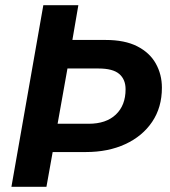

<svg xmlns="http://www.w3.org/2000/svg" viewBox="-20 -720 655 740"><path d="M24 0 147 -700H282L259 -566H387Q461 -566 509 -541.5Q557 -517 580.5 -475Q604 -433 604 -382Q604 -306 566.5 -250.5Q529 -195 463 -164.5Q397 -134 311 -134H183L159 0ZM202 -243H322Q389 -243 426.5 -278.5Q464 -314 464 -376Q464 -414 439.5 -435Q415 -456 360 -456H240Z"/></svg>

Font: DM Sans 24pt
Style: Bold Italic
Weight: 700
Italic angle: -10°
Designer: Colophon Foundry, Jonny Pinhorn
Foundry: Colophon Foundry
Version: Version 4.004;gftools[0.9.30]